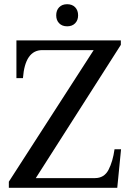

<svg xmlns="http://www.w3.org/2000/svg" viewBox="-20 -892 626 912"><path d="M247 -819Q247 -843 261 -857.5Q275 -872 299 -872Q323 -872 337 -857.5Q351 -843 351 -819Q351 -796 337 -781.5Q323 -767 299 -767Q275 -767 261 -781.5Q247 -796 247 -819ZM22 -29 425 -654H181Q99 -654 89 -521H58V-700H554V-679L150 -46H431Q475 -46 495.5 -85.5Q516 -125 524 -183H555L537 0H22Z"/></svg>

Font: Taviraj Medium
Style: Regular
Weight: 500
Designer: Katatrad Team
Foundry: CadsonDemak
Version: Version 1.001